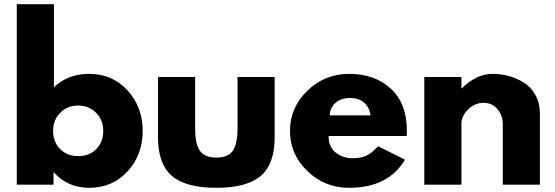

<svg xmlns="http://www.w3.org/2000/svg" viewBox="-20 -880 2643 915"><path d="M405 15Q303 15 237 -58H235V0H60V-860H237V-464Q303 -528 405 -528Q516 -528 588 -449Q660 -370 660 -256Q660 -142 588 -63.5Q516 15 405 15ZM352 -377Q302 -377 267.5 -343Q233 -309 233 -256Q233 -204 266.5 -170Q300 -136 352 -136Q406 -136 439 -169.5Q472 -203 472 -256Q472 -309 437.5 -343Q403 -377 352 -377Z M910 -513V-269Q910 -193 933 -161Q956 -129 1011 -129Q1066 -129 1089 -161Q1112 -193 1112 -269V-513H1289V-226Q1289 -98 1222.5 -41.5Q1156 15 1011 15Q866 15 799.5 -41.5Q733 -98 733 -226V-513Z M1918 -232H1546Q1546 -178 1581 -152Q1616 -126 1657 -126Q1700 -126 1725 -137.5Q1750 -149 1782 -183L1910 -119Q1830 15 1644 15Q1528 15 1445 -64.5Q1362 -144 1362 -256Q1362 -368 1445 -448Q1528 -528 1644 -528Q1766 -528 1842.5 -457.5Q1919 -387 1919 -256Q1919 -238 1918 -232ZM1551 -330H1746Q1740 -370 1714.5 -391.5Q1689 -413 1649 -413Q1605 -413 1579 -390Q1553 -367 1551 -330Z M2002 0V-513H2179V-459H2181Q2250 -528 2328 -528Q2366 -528 2403.5 -518Q2441 -508 2475.5 -487Q2510 -466 2531.5 -427.5Q2553 -389 2553 -338V0H2376V-290Q2376 -330 2350.5 -360Q2325 -390 2284 -390Q2244 -390 2211.5 -359Q2179 -328 2179 -290V0Z"/></svg>

Font: Hussar
Style: BoldWeb
Weight: 700
Foundry: Cannot Into Space Fonts
Version: Version 2.00